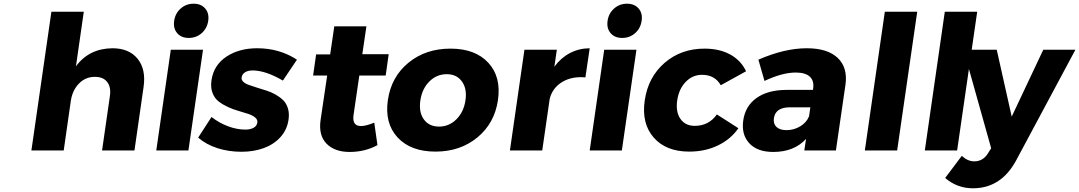

<svg xmlns="http://www.w3.org/2000/svg" viewBox="-20 -805 5772 1027"><path d="M147.9 0 254.9 -742.2H428.2L386.2 -450.2Q456.1 -545.4 581.1 -546.9Q670.4 -546.9 716.1 -490.5Q761.7 -434.1 748 -339.8L699.2 0H525.9L567.9 -292Q574.7 -339.4 553.2 -366.7Q531.7 -394 487.8 -394Q437.5 -394 402.6 -358.4Q367.7 -322.8 358.9 -266.1L320.8 0Z M815.9 0 893.6 -539.1H1065.9L987.8 0ZM911.6 -693.8Q917.5 -733.9 946.5 -759.5Q975.6 -785.2 1015.6 -785.2Q1055.7 -785.2 1077.6 -759.5Q1099.6 -733.9 1093.8 -693.8Q1087.9 -653.3 1058.8 -627.7Q1029.8 -602.1 989.7 -602.1Q949.7 -602.1 927.7 -627.7Q905.8 -653.3 911.6 -693.8Z M1040 -68.8 1111.3 -179.2Q1152.8 -147 1200.2 -129.4Q1247.6 -111.8 1292.5 -111.8Q1318.8 -111.8 1336.2 -121.3Q1353.5 -130.9 1356.4 -148.9Q1358.9 -164.6 1345 -176.3Q1331.1 -188 1307.9 -195.8Q1284.7 -203.6 1256.1 -211.7Q1227.5 -219.7 1199.7 -232.4Q1171.9 -245.1 1149.9 -262Q1127.9 -278.8 1116.7 -308.1Q1105.5 -337.4 1111.3 -376Q1123 -456.5 1190.7 -501.7Q1258.3 -546.9 1355.5 -546.9Q1474.6 -546.9 1568.4 -485.8L1493.2 -374Q1400.4 -428.2 1331.1 -428.2Q1307.1 -428.2 1291.3 -418.7Q1275.4 -409.2 1272.5 -391.1Q1270.5 -377.9 1281.2 -367.7Q1292 -357.4 1311 -350.8Q1330.1 -344.2 1354.2 -336.4Q1378.4 -328.6 1404.1 -320.8Q1429.7 -313 1453.4 -299.6Q1477.1 -286.1 1494.4 -269.3Q1511.7 -252.4 1520 -225.6Q1528.3 -198.7 1523.4 -165Q1515.6 -110.8 1480 -71.5Q1444.3 -32.2 1390.6 -12.7Q1336.9 6.8 1271.5 6.8Q1203.1 6.8 1143.1 -12.5Q1083 -31.7 1040 -68.8Z M1654.8 -400.9 1670.9 -514.2H1746.1L1768.1 -664.1H1939.9L1918 -515.1H2059.1L2043 -400.9H1901.9L1871.1 -189.9Q1866.7 -159.2 1877.4 -144.5Q1888.2 -129.9 1913.1 -130.9Q1937 -130.9 1981.9 -148.9L1999 -28.8Q1932.1 7.8 1850.1 7.8Q1769.5 7.8 1726.3 -36.9Q1683.1 -81.5 1694.8 -163.1L1730 -400.9Z M2054.7 -270Q2072.8 -394 2164.8 -469.5Q2256.8 -544.9 2389.6 -544.9Q2522 -544.9 2591.8 -469.5Q2661.6 -394 2643.6 -270Q2625.5 -145.5 2533.4 -69.8Q2441.4 5.9 2309.6 5.9Q2176.8 5.9 2106.7 -69.8Q2036.6 -145.5 2054.7 -270ZM2228.5 -268.1Q2219.2 -205.1 2247.1 -166.5Q2274.9 -127.9 2328.6 -127.9Q2381.8 -127.9 2421.1 -166.7Q2460.4 -205.6 2469.7 -268.1Q2479 -330.1 2450.9 -369.1Q2422.9 -408.2 2369.6 -408.2Q2315.9 -408.2 2276.9 -369.4Q2237.8 -330.6 2228.5 -268.1Z M2707.5 0 2785.2 -539.1H2958.5L2945.3 -448.2Q2980 -495.6 3028.3 -521Q3076.7 -546.4 3134.3 -546.9L3111.3 -391.1Q3038.1 -397.5 2986.8 -366.2Q2935.5 -335 2920.4 -276.9L2880.4 0Z M3134.3 0 3211.9 -539.1H3384.3L3306.2 0ZM3230 -693.8Q3235.8 -733.9 3264.9 -759.5Q3293.9 -785.2 3334 -785.2Q3374 -785.2 3396 -759.5Q3418 -733.9 3412.1 -693.8Q3406.2 -653.3 3377.2 -627.7Q3348.1 -602.1 3308.1 -602.1Q3268.1 -602.1 3246.1 -627.7Q3224.1 -653.3 3230 -693.8Z M3428.7 -268.1Q3446.8 -392.6 3534.9 -468.8Q3623 -544.9 3748.5 -544.9Q3828.6 -544.9 3886 -513.4Q3943.4 -481.9 3970.7 -423.8L3835.4 -349.1Q3803.7 -404.8 3734.9 -404.8Q3684.6 -404.8 3648.2 -367.4Q3611.8 -330.1 3602.5 -269Q3593.3 -207 3619.4 -169.4Q3645.5 -131.8 3695.8 -131.8Q3771.5 -131.8 3814.5 -192.9L3929.7 -119.1Q3888.2 -59.6 3819.8 -26.9Q3751.5 5.9 3666.5 5.9Q3542 5.9 3476.3 -69.6Q3410.6 -145 3428.7 -268.1Z M3955.6 -161.1Q3966.8 -238.3 4026.9 -281Q4086.9 -323.7 4186.5 -324.2H4328.6L4329.6 -332Q4335.4 -372.6 4311.8 -394.8Q4288.1 -417 4236.3 -417Q4164.6 -417 4069.3 -372.1L4036.6 -485.8Q4176.8 -546.9 4295.4 -546.9Q4406.2 -546.9 4460.7 -495.4Q4515.1 -443.8 4502.4 -352.1L4451.2 0H4282.2L4291.5 -62Q4227.5 7.8 4116.2 7.8Q4030.8 7.8 3987.8 -38.8Q3944.8 -85.4 3955.6 -161.1ZM4119.6 -172.9Q4115.2 -143.6 4133.1 -126.2Q4150.9 -108.9 4186.5 -108.9Q4227.1 -108.9 4261 -129.6Q4294.9 -150.4 4307.6 -183.1L4314.5 -231H4205.6Q4127.9 -231 4119.6 -172.9Z M4606 0 4712.9 -742.2H4886.2L4778.8 0Z M4926.8 0 5033.7 -742.2H5207L5099.6 0Z M5035.6 147 5124.5 28.8Q5156.7 58.1 5191.4 58.1Q5237.8 58.1 5264.6 15.1L5281.7 -12.2L5133.8 -539.1H5311.5L5391.6 -181.2L5560.5 -539.1H5732.4L5413.6 56.2Q5333 202.1 5184.6 202.1Q5099.6 202.1 5035.6 147Z"/></svg>

Font: Trueno
Style: Bold Italic
Weight: 700
Designer: Julieta Ulanovsky
Foundry: Julieta Ulanovsky
Version: Version 3.001b | FøM Fix